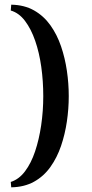

<svg xmlns="http://www.w3.org/2000/svg" viewBox="-20 -677 392 821"><path d="M28 124 26 101Q61 90 87 55.5Q113 21 130 -29.5Q147 -80 156 -141Q165 -202 165 -266Q165 -330 156.5 -391Q148 -452 130.5 -502.5Q113 -553 87 -587.5Q61 -622 26 -632L28 -657Q84 -656 125.5 -632.5Q167 -609 195.5 -569Q224 -529 241 -479Q258 -429 266 -374.5Q274 -320 274 -266Q274 -212 266 -157.5Q258 -103 241 -53Q224 -3 195.5 37Q167 77 125.5 100Q84 123 28 124Z"/></svg>

Font: Frank Ruhl Libre SemiBold
Style: Regular
Weight: 600
Designer: Yanek Iontef
Foundry: Fontef
Version: Version 6.003;gftools[0.9.30]